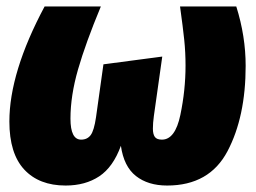

<svg xmlns="http://www.w3.org/2000/svg" viewBox="-20 -554 793 594"><path d="M9 -178Q9 -330 118 -534H292Q245 -421 221.5 -339.5Q198 -258 198 -187Q198 -122 231 -122Q250 -122 260.5 -136Q271 -150 277 -191L300 -355L482 -379L456 -195Q453 -173 453 -156Q453 -139 459 -130.5Q465 -122 481 -122Q522 -122 538 -198.5Q554 -275 554 -351Q554 -392 550 -430.5Q546 -469 537 -534H711Q740 -442 740 -350Q740 -193 684 -86.5Q628 20 497 20Q438 20 400.5 -9.5Q363 -39 354 -103Q330 -37 287 -8.5Q244 20 183 20Q101 20 55 -29.5Q9 -79 9 -178Z"/></svg>

Font: FiraGO Heavy
Style: Italic
Weight: 900
Italic angle: -8°
Designer: bBox Type GmbH
Foundry: bBox Type GmbH
Version: Version 1.001